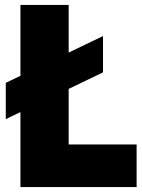

<svg xmlns="http://www.w3.org/2000/svg" viewBox="-20 -760 577 780"><path d="M63 0V-740H259V-173H535V0ZM3.5 -276V-423.5L398.5 -613.5V-466Z"/></svg>

Font: Encode Sans Condensed Black
Style: Regular
Weight: 900
Width: 3
Designer: Multiple Designers
Foundry: Impallari Type
Version: Version 3.000; ttfautohint (v1.8.3) -l 8 -r 50 -G 200 -x 14 